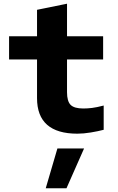

<svg xmlns="http://www.w3.org/2000/svg" viewBox="-20 -712 640 1037"><path d="M398 10Q180 10 180 -182V-391H29V-516H180V-659L342 -692V-516H537V-391H342V-214Q342 -165 361.5 -145.5Q381 -126 430 -126Q452 -126 477 -129Q502 -132 540 -142V-11Q510 -3 470.5 3.5Q431 10 398 10ZM227 305 290 90H434L339 305Z"/></svg>

Font: Red Hat Mono
Style: Bold
Weight: 700
Monospace: yes
Designer: Pentagram, MCKL
Foundry: Pentagram, MCKL
Version: Version 1.023; ttfautohint (v1.8.3)